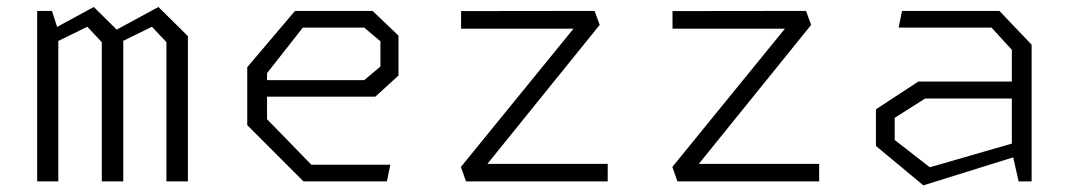

<svg xmlns="http://www.w3.org/2000/svg" viewBox="-20 -532 3140 563"><path d="M468 -408.5 425.5 -453.5 298 -391V-432L444.5 -511.5L531 -426V0H468ZM89 -500H132.5L151 -441.5V0H89ZM278.5 -408.5 236 -453.5 108.5 -391V-432L255 -511.5L341.5 -426V0H278.5Z M705 -165V-335L845 -500H1072.5L1148.5 -427.5V-310.5L1080.5 -248.5H734V-297H1048L1095.5 -337V-411L1048 -451H868L763 -317.5V-182.5L893 -49H1124.5L1114.5 0H870Z M1331.5 -42.5 1676 -465.5 1669 -448H1332V-499.5L1723.5 -500L1738.5 -459L1399.5 -39.5L1391.5 -51.5H1762V0H1346.5Z M1951.5 -42.5 2296 -465.5 2289 -448H1952V-499.5L2343.5 -500L2358.5 -459L2019.5 -39.5L2011.5 -51.5H2382V0H1966.5Z M2947 -88V-386L2887.5 -451H2615L2625 -500H2910.5L3005 -401V0H2967ZM2548.5 -104V-211.5L2673 -293H2971.5V-243H2692.5L2603.5 -186.5V-121.5L2706.5 -41.5L2971.5 -118V-77L2687.5 11.5Z"/></svg>

Font: Monaspace Krypton Var ExLight
Style: Regular
Weight: 200
Designer: Riley Cran and the Lettermatic Team
Version: Version 1.200 (Monaspace Krypton Var)